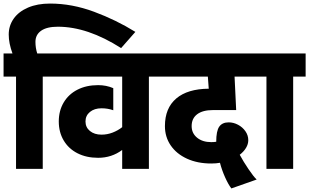

<svg xmlns="http://www.w3.org/2000/svg" viewBox="-30 -948 1736 1078"><path d="M280 -518H210V0H60V-518H-10V-648H40Q19 -705 19 -754Q19 -804 47 -843.5Q75 -883 127.5 -905.5Q180 -928 251 -928Q374 -928 498 -882Q622 -836 730 -769L650 -678Q462 -798 295 -798Q233 -798 201 -775.5Q169 -753 169 -713Q169 -679 179 -648H280Z M876 -518H806V0H656V-106Q597 -62 521 -62Q455 -62 405 -87.5Q355 -113 327.5 -159.5Q300 -206 300 -266Q300 -326 327.5 -372.5Q355 -419 405 -444.5Q455 -470 521 -470Q567 -470 606 -453V-329Q575 -340 540 -340Q500 -340 475 -319.5Q450 -299 450 -266Q450 -233 475 -212.5Q500 -192 540 -192Q572 -192 602 -203.5Q632 -215 656 -234V-518H260V-648H876Z M896 -240Q896 -341 959.5 -395Q1023 -449 1142 -450L1137 -518H856V-648H1416V-518H1287L1296 -330H1166Q1108 -330 1077 -306.5Q1046 -283 1046 -240Q1046 -200 1076.5 -175Q1107 -150 1156 -150Q1170 -150 1184 -152Q1184 -213 1201 -237Q1218 -261 1254 -261Q1281 -261 1306.5 -247.5Q1332 -234 1348 -211Q1364 -188 1364 -161Q1364 -139 1351.5 -118Q1339 -97 1316 -79Q1337 -40 1365.5 2Q1394 44 1411 60L1269 110Q1252 88 1234 48Q1216 8 1205 -34Q1184 -30 1156 -30Q1079 -30 1020 -57Q961 -84 928.5 -131.5Q896 -179 896 -240Z M1686 -518H1616V0H1466V-518H1396V-648H1686Z"/></svg>

Font: Madhuban Bold
Style: Regular
Weight: 700
Designer: jaikishan Patel
Foundry: MagicType
Version: Version 1.000